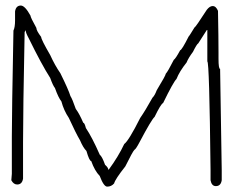

<svg xmlns="http://www.w3.org/2000/svg" viewBox="-20 -698 852 704"><path d="M56.6 -677.7Q71.8 -677.2 91.8 -640.6Q91.8 -634.3 113.3 -595.7Q113.3 -585.9 130.9 -562.5Q130.9 -553.2 164.1 -496.1Q181.2 -458.5 201.2 -429.7Q231 -369.6 238.3 -345.7Q245.1 -335.4 257.8 -298.8Q271 -281.2 285.2 -248Q290 -248 294.9 -228.5Q317.4 -195.3 345.7 -130.9Q354.5 -124 365.2 -93.8Q377 -83.5 377 -76.2H378.9Q414.6 -125 435.5 -169.9Q452.1 -182.1 494.1 -265.6Q512.2 -291.5 539.1 -339.8Q547.4 -347.7 554.7 -367.2Q587.9 -421.9 587.9 -427.7Q595.2 -435.1 617.2 -478.5Q624 -482.9 640.6 -513.7Q646.5 -514.2 671.9 -564.5Q673.3 -564.5 693.4 -597.7Q696.8 -597.7 738.3 -662.1Q749 -675.8 759.8 -675.8Q772 -675.8 779.3 -658.2Q781.2 -559.6 781.2 -503.9V-482.4Q781.2 -445.3 787.1 -445.3Q793 -93.8 793 -74.2V-37.1Q789.6 -15.6 771.5 -15.6Q755.9 -15.6 752 -37.1V-74.2Q747.6 -472.7 740.2 -472.7V-587.9H738.3L707 -539.1Q701.7 -536.6 687.5 -507.8Q670.9 -485.8 664.1 -468.8Q638.2 -436.5 627 -408.2Q615.7 -397.5 578.1 -320.3Q569.8 -316.9 546.9 -269.5Q535.6 -259.8 492.2 -177.7Q478.5 -151.4 472.7 -148.4Q466.3 -142.1 439.5 -87.9Q402.3 -41 398.4 -25.4Q388.2 -13.7 373 -13.7Q360.4 -13.7 345.7 -52.7Q327.1 -71.8 314.5 -107.4Q307.6 -107.4 296.9 -144.5Q284.7 -156.7 273.4 -183.6Q257.8 -210 232.4 -265.6Q213.9 -293 205.1 -326.2Q193.8 -340.3 181.6 -375Q173.8 -384.8 164.1 -412.1Q132.3 -461.9 85.9 -556.6Q74.2 -578.1 74.2 -585.9H72.3Q72.3 -584 70.3 -580.1Q64.5 -290 64.5 -177.7V-43Q61 -21.5 43 -21.5Q29.8 -21.5 21.5 -37.1L23.4 -60.5V-197.3Q23.4 -279.8 29.3 -585.9Q35.2 -597.7 35.2 -623V-656.2Q38.6 -677.7 56.6 -677.7Z"/></svg>

Font: CEF Fonts CJK
Style: Regular
Weight: 400
Designer: PartyBoss (派对大魔王)
Version: Release 2.25